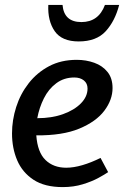

<svg xmlns="http://www.w3.org/2000/svg" viewBox="-20 -750 506 783"><path d="M293 -506Q331 -506 364.5 -494Q398 -482 418.5 -456.5Q439 -431 439 -391Q439 -343 405.5 -298.5Q372 -254 303.5 -225.5Q235 -197 128 -198Q133 -129 165.5 -97.5Q198 -66 250 -66Q280 -66 316 -76.5Q352 -87 390 -106L421 -48Q408 -39 381.5 -24.5Q355 -10 317.5 1.5Q280 13 236 13Q162 13 116.5 -17Q71 -47 50 -96.5Q29 -146 29 -206Q29 -260 46 -313.5Q63 -367 97 -410.5Q131 -454 180 -480Q229 -506 293 -506ZM283 -434Q241 -434 209.5 -410.5Q178 -387 159 -349Q140 -311 132 -268Q191 -268 237 -284.5Q283 -301 310 -328.5Q337 -356 337 -389Q337 -410 322 -422Q307 -434 283 -434ZM466 -730Q449 -664 411 -622.5Q373 -581 301 -581Q232 -581 203 -623Q174 -665 177 -730H235Q241 -660 312 -660Q382 -660 408 -730Z"/></svg>

Font: Rosario SemiBold
Style: Italic
Weight: 600
Italic angle: -8.05°
Designer: Hector Gatti
Foundry: Omnibus Type
Version: Version 1.101; ttfautohint (v1.8.1.43-b0c9)